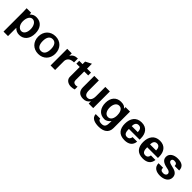

<svg xmlns="http://www.w3.org/2000/svg" viewBox="381 -2262 4076 4076"><g transform="rotate(45 2419.5 -224.0)"><path d="M199 -246C199 -355 243 -429 312 -429C383 -429 436 -352 436 -243C436 -143 392 -75 324 -75C253 -75 199 -149 199 -246ZM199 -51C240 -7 287 14 348 14C482 14 571 -88 571 -252C571 -413 486 -514 344 -514C288 -514 248 -498 199 -451C198 -469 197 -484 196 -500H60C62 -462 64 -438 64 -399V198H199Z M659 -250C659 -94 765 14 918 14C1070 14 1175 -93 1175 -250C1175 -406 1071 -514 918 -514C765 -514 659 -406 659 -250ZM794 -250C794 -365 838 -428 917 -428C996 -428 1040 -365 1040 -250C1040 -135 996 -72 917 -72C838 -72 794 -135 794 -250Z M1415 -275C1424 -359 1490 -398 1585 -398V-514C1503 -514 1449 -485 1415 -424V-500H1279V0H1415Z M1739 -415V-119C1739 -36 1814 14 1900 14C1937 14 1971 8 2002 -3V-88C1987 -82 1970 -79 1952 -79C1904 -79 1874 -107 1874 -157V-415H1993V-500H1874V-647L1739 -577V-500H1639V-415Z M2559 -500H2423V-221C2423 -124 2385 -67 2317 -67C2258 -67 2228 -111 2228 -199V-500H2092V-159C2092 -49 2154 14 2266 14C2337 14 2383 -11 2423 -68V0H2559Z M2915 -86C2830 -86 2797 -174 2797 -256C2797 -338 2830 -428 2916 -428C3012 -428 3029 -314 3029 -252C3029 -162 2993 -86 2915 -86ZM2662 -262C2662 -118 2735 0 2890 0C2956 0 3001 -47 3029 -81V-49C3029 63 3009 113 2918 113C2868 113 2822 98 2822 52H2687C2687 174 2820 199 2914 199C3062 199 3164 137 3164 -5V-500H3029V-454C2999 -495 2962 -514 2883 -514C2747 -514 2662 -417 2662 -262Z M3267 -241C3267 -89 3337 14 3508 14C3635 14 3711 -43 3722 -156H3586C3580 -108 3554 -72 3498 -72C3415 -72 3407 -152 3407 -223H3729V-261C3729 -401 3663 -514 3504 -514C3344 -514 3267 -400 3267 -241ZM3407 -308C3407 -375 3431 -429 3498 -429C3565 -429 3589 -375 3589 -308Z M3817 -241C3817 -89 3887 14 4058 14C4185 14 4261 -43 4272 -156H4136C4130 -108 4104 -72 4048 -72C3965 -72 3957 -152 3957 -223H4279V-261C4279 -401 4213 -514 4054 -514C3894 -514 3817 -400 3817 -241ZM3957 -308C3957 -375 3981 -429 4048 -429C4115 -429 4139 -375 4139 -308Z M4367 -154C4367 -29 4465 14 4572 14C4685 14 4795 -35 4795 -153C4795 -263 4700 -292 4610 -311L4594 -315C4537 -328 4509 -345 4509 -379C4509 -409 4531 -428 4567 -428C4627 -428 4648 -409 4651 -354H4786C4786 -480 4695 -514 4585 -514C4479 -514 4381 -463 4381 -360C4381 -255 4484 -224 4571 -206L4592 -202C4627 -195 4667 -175 4667 -134C4667 -96 4630 -72 4589 -72C4525 -72 4502 -95 4502 -154Z"/></g></svg>

Font: Perun
Style: Bold
Weight: 700
Foundry: Copyright (c) Stefan Peev, Context Ltd, 2016
Version: Version 1.089